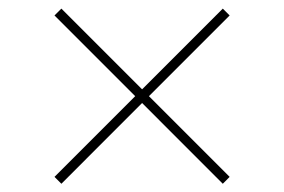

<svg xmlns="http://www.w3.org/2000/svg" viewBox="-20 -513 676 457"><path d="M109.7 -476.2 126.1 -492.5 318.2 -300.4 510.3 -492.5 526.6 -476.2 334.5 -284.1 526.6 -92 510.3 -75.6 318.2 -267.8 126.1 -75.6 109.7 -92 301.8 -284.1Z"/></svg>

Font: Inter P Thin
Style: Regular
Weight: 100
Designer: Rasmus Andersson
Foundry: rsms
Version: Version 3.018;git-588b23468